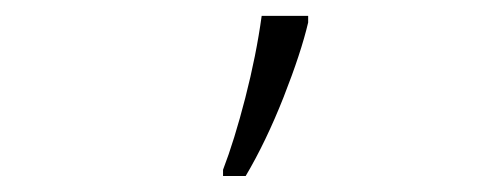

<svg xmlns="http://www.w3.org/2000/svg" viewBox="-20 -826 617 240"><path d="M258.8 -613.8Q272.9 -650.4 286.6 -703.6Q300.3 -756.8 307.1 -806.2H365.2V-797.9Q356.4 -760.3 334.5 -704.6Q312.5 -648.9 287.1 -606H258.8Z"/></svg>

Font: Zoram GWebM Light
Style: Regular
Weight: 300
Foundry: Ascender Corporation
Version: Version 1.000